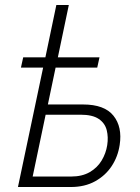

<svg xmlns="http://www.w3.org/2000/svg" viewBox="-20 -750 561 770"><path d="M52 0 153 -479H64L73 -520H162L206 -730H256L212 -520H379L370 -479H203L172 -331H313Q399 -331 435 -286Q471 -241 460 -169Q453 -122 428 -84Q403 -46 361.5 -23Q320 0 264 0ZM111 -42H265Q309 -42 339.5 -59.5Q370 -77 387.5 -106Q405 -135 410 -168Q415 -200 408 -228Q401 -256 376 -273Q351 -290 303 -290H163Z"/></svg>

Font: Raleway Light
Style: Italic
Weight: 300
Italic angle: -12°
Designer: Matt McInerney, Pablo Impallari, Rodrigo Fuenzalida
Foundry: Matt McInerney, Pablo Impallari, Rodrigo Fuenzalida
Version: Version 4.026